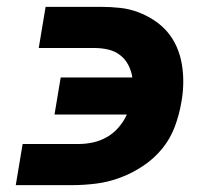

<svg xmlns="http://www.w3.org/2000/svg" viewBox="-20 -540 640 560"><path d="M26 0 46 -120H209Q230 -120 251 -124.5Q272 -129 291.5 -140Q311 -151 326 -168.5Q341 -186 350 -206H139L157 -314H366Q363 -334 354 -351Q345 -368 330 -379.5Q315 -391 295.5 -395.5Q276 -400 256 -400H93L113 -520H275Q303 -520 330.5 -517Q358 -514 383 -504.5Q408 -495 430 -480.5Q452 -466 468.5 -446.5Q485 -427 495.5 -403Q506 -379 510.5 -352Q515 -325 514.5 -297Q514 -269 509 -242Q503 -206 490 -171Q477 -136 453.5 -107Q430 -78 398 -56.5Q366 -35 331 -22Q296 -9 260.5 -4.5Q225 0 189 0Z"/></svg>

Font: Iosevka Etoile Heavy Oblique
Style: Regular
Weight: 900
Italic angle: -9°
Designer: Belleve Invis
Foundry: Belleve Invis
Version: Version 15.5.2; ttfautohint (v1.8.4)